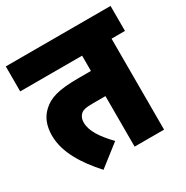

<svg xmlns="http://www.w3.org/2000/svg" viewBox="-150 -747 863 892"><g transform="rotate(-30 281.0 -300.5)"><path d="M490 -488H562V-622H0V-488H332V-406H267C155 -406 108 -390 71 -355C42 -328 25 -290 25 -235C25 -146 81 -58 153 21L267 -68C215 -122 183 -169 183 -215C183 -231 188 -244 196 -253C208 -267 225 -271 267 -271H332V0H490Z"/></g></svg>

Font: Noto Sans Condensed Black
Style: Italic
Weight: 900
Width: 3
Italic angle: -12°
Designer: Monotype Design Team
Foundry: Monotype Imaging Inc.
Version: Version 2.013